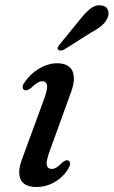

<svg xmlns="http://www.w3.org/2000/svg" viewBox="-20 -717 442 746"><path d="M181.1 -60.6Q164.6 -60.6 161.7 -76.3Q158.8 -91.9 174.3 -133.4L251.5 -346.5Q269 -389.6 267 -417.1Q265 -444.7 248.1 -458Q231.1 -471.3 202.9 -471.3Q166.7 -471.3 131.3 -450.1Q96 -428.8 74.6 -395.7Q67.7 -386.8 67.9 -378.8Q68.2 -370.9 74.1 -367.3Q79.2 -364.9 85.2 -366.8Q91.3 -368.7 98.5 -373.3Q113.5 -388.3 124.3 -394.7Q135.1 -401.2 143.8 -401.2Q160.8 -401.2 162.9 -384.4Q165 -367.6 147.9 -322.9L69 -107.9Q53.2 -68.9 54.7 -42.8Q56.2 -16.7 73.1 -3.6Q90.1 9.6 120.5 9.6Q160.8 9.6 194.5 -10.8Q228.2 -31.2 246.2 -63.3Q252.4 -73.6 252.3 -81.3Q252.1 -89 246.6 -92.4Q241.3 -95.7 235.9 -93.7Q230.4 -91.7 223.9 -87.1Q209.1 -72.2 199.6 -66.4Q190.1 -60.6 181.1 -60.6ZM289.9 -640.3Q311.7 -668 331.4 -683.6Q351 -699.2 373.1 -696.1Q392.3 -693.9 398.7 -679.6Q405 -665.3 398.4 -649.2Q391.3 -631.3 375.2 -617.6Q359.1 -603.9 333.5 -590.3L227.8 -523.5Q221.6 -520.8 215.2 -520.6Q208.8 -520.3 205.9 -524.1Q202 -528.5 204.9 -534Q207.7 -539.5 212.4 -545Z"/></svg>

Font: Fraunces Wonky
Style: Italic
Weight: 900
Italic angle: -16°
Version: Version 1.000;[b76b70a41]